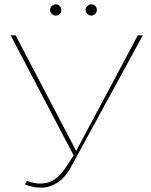

<svg xmlns="http://www.w3.org/2000/svg" viewBox="-20 -863 698 886"><path d="M95 -12 104 -29Q151 -9 198.5 -20Q246 -31 290 -100L324 -153L327 -158L616 -700H639L309 -95Q281 -43 244.5 -20Q208 3 169.5 3Q131 3 95 -12ZM325 -136 29 -700H52L336 -158ZM401 -791Q391 -791 383 -799Q375 -807 375 -817Q375 -828 383 -835.5Q391 -843 401 -843Q412 -843 419.5 -835.5Q427 -828 427 -817Q427 -807 419.5 -799Q412 -791 401 -791ZM237 -791Q227 -791 219 -799Q211 -807 211 -817Q211 -828 219 -835.5Q227 -843 237 -843Q248 -843 255.5 -835.5Q263 -828 263 -817Q263 -807 255.5 -799Q248 -791 237 -791Z"/></svg>

Font: Montserrat Thin
Style: Regular
Weight: 100
Designer: Julieta Ulanovsky
Foundry: Julieta Ulanovsky
Version: Version 9.000